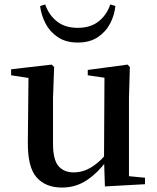

<svg xmlns="http://www.w3.org/2000/svg" viewBox="-20 -826 707 862"><path d="M258 16Q185 16 144.5 -29.5Q104 -75 105 -187L108 -492L134 -472L30 -488V-515L212 -536L223 -525L218 -385V-181Q218 -109 242.5 -80.5Q267 -52 311 -52Q355 -52 395.5 -78.5Q436 -105 468 -149L497 -103H458Q420 -51 370.5 -17.5Q321 16 258 16ZM451 11 447 -111V-113L449 -477L374 -488V-512L553 -536L563 -525L559 -385V-35L631 -28V1ZM160 -799 183 -806Q199 -759 235.5 -730Q272 -701 329 -701Q387 -701 423.5 -730.5Q460 -760 475 -806L498 -799Q494 -758 474.5 -720.5Q455 -683 419 -659Q383 -635 329 -635Q276 -635 240 -659Q204 -683 184.5 -720.5Q165 -758 160 -799Z"/></svg>

Font: Noto Serif TC SemiBold
Style: Regular
Weight: 600
Version: Version 2.002-H1;hotconv 1.1.0;makeotfexe 2.6.0